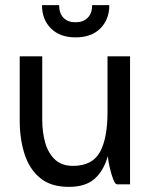

<svg xmlns="http://www.w3.org/2000/svg" viewBox="-20 -720 600 750"><path d="M144 -700H211Q211 -668 228 -650.5Q245 -633 275 -633Q305 -633 322.5 -650.5Q340 -668 340 -700H407Q407 -644 372 -609Q337 -574 275 -574Q214 -574 179 -609Q144 -644 144 -700ZM145 -251Q145 -204 156.5 -163Q168 -122 194.5 -97Q221 -72 265 -72Q340 -72 370 -125.5Q400 -179 400 -283V-500H488V0H437Q430 0 422.5 -19Q415 -38 409 -64Q403 -90 401 -110Q385 -53 349.5 -21.5Q314 10 249 10Q179 10 137 -24.5Q95 -59 76 -118Q57 -177 57 -249V-500H145Z"/></svg>

Font: Haskoy Medium
Style: Regular
Weight: 500
Designer: Ertekin Erdin
Foundry: Ertekin Erdin
Version: Version 1.500; ttfautohint (v1.8.3)